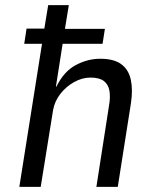

<svg xmlns="http://www.w3.org/2000/svg" viewBox="-20 -725 599 745"><path d="M55 0 143 -555H74L83 -614H152L167 -705H247L232 -613H387L378 -555H223L197 -389H199Q228 -448 274 -472.5Q320 -497 369 -497Q422 -497 450.5 -476Q479 -455 487.5 -416Q496 -377 488 -324L437 0H354L403 -315Q409 -349 404.5 -373.5Q400 -398 382.5 -411Q365 -424 331 -424Q299 -424 267.5 -406.5Q236 -389 214 -360.5Q192 -332 186 -298L138 0Z"/></svg>

Font: Nunito Sans 7pt Condensed
Style: Italic
Weight: 400
Width: 3
Italic angle: -9°
Designer: Vernon Adams
Foundry: Vernon Adams
Version: Version 3.101;gftools[0.9.27]